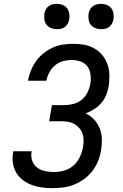

<svg xmlns="http://www.w3.org/2000/svg" viewBox="-20 -971 640 999"><path d="M254 8Q226 8 199 4.5Q172 1 147 -8Q122 -17 100.5 -33Q79 -49 65.5 -71Q52 -93 47.5 -120.5Q43 -148 48 -176L49 -184H145L144 -179Q140 -155 148 -133.5Q156 -112 174 -98.5Q192 -85 215 -80.5Q238 -76 261 -76Q287 -76 314 -83.5Q341 -91 362 -109.5Q383 -128 395 -153.5Q407 -179 412 -205Q415 -223 415 -241Q415 -259 409.5 -275Q404 -291 393 -304Q382 -317 367.5 -325.5Q353 -334 335.5 -337Q318 -340 300 -340H236L250 -424H314Q337 -424 361 -430Q385 -436 404.5 -451.5Q424 -467 435 -489.5Q446 -512 450 -535Q454 -559 451 -583Q448 -607 435 -625Q422 -643 399.5 -651Q377 -659 353 -659Q331 -659 308.5 -653Q286 -647 267.5 -632Q249 -617 237.5 -596Q226 -575 222 -553V-551H126V-554Q131 -580 141.5 -605.5Q152 -631 168.5 -654Q185 -677 207.5 -694.5Q230 -712 255 -723.5Q280 -735 307 -739Q334 -743 360 -743Q386 -743 410.5 -739.5Q435 -736 457 -726Q479 -716 496.5 -700.5Q514 -685 526 -664.5Q538 -644 544 -620.5Q550 -597 549 -571Q549 -560 548 -548Q547 -536 546 -525Q542 -501 533 -478Q524 -455 508 -436Q492 -417 470.5 -403.5Q449 -390 426 -381Q451 -369 469.5 -349Q488 -329 498.5 -303.5Q509 -278 510 -249Q511 -220 506 -191Q502 -163 491 -135Q480 -107 462 -83Q444 -59 419 -40.5Q394 -22 367 -11Q340 0 311 4Q282 8 254 8ZM506 -819Q490 -819 475.5 -825Q461 -831 452 -842.5Q443 -854 441 -869.5Q439 -885 441 -901Q443 -912 448.5 -922Q454 -932 463.5 -939Q473 -946 484 -948.5Q495 -951 506 -951Q522 -951 536.5 -945Q551 -939 559.5 -927.5Q568 -916 570.5 -900.5Q573 -885 570 -869Q568 -858 562.5 -848Q557 -838 548 -831Q539 -824 528 -821.5Q517 -819 506 -819ZM276 -819Q260 -819 245.5 -825Q231 -831 222 -842.5Q213 -854 211 -869.5Q209 -885 211 -901Q213 -912 218.5 -922Q224 -932 233.5 -939Q243 -946 254 -948.5Q265 -951 276 -951Q292 -951 306.5 -945Q321 -939 329.5 -927.5Q338 -916 340.5 -900.5Q343 -885 340 -869Q338 -858 332.5 -848Q327 -838 318 -831Q309 -824 298 -821.5Q287 -819 276 -819Z"/></svg>

Font: Iosevka Aile Medium
Style: Italic
Weight: 500
Italic angle: -9°
Designer: Belleve Invis
Foundry: Belleve Invis
Version: Version 31.1.0; ttfautohint (v1.8.4)